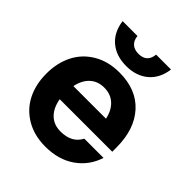

<svg xmlns="http://www.w3.org/2000/svg" viewBox="-206 -858 996 996"><g transform="rotate(45 292.5 -360.0)"><path d="M292 12.2Q210 12.2 149.4 -23.7Q88.9 -59.6 58.3 -120.6Q27.8 -181.6 27.8 -259.8Q27.8 -337.9 58.3 -398.9Q88.9 -460 149.4 -496.1Q210 -532.2 292 -532.2Q417 -532.2 486.6 -455.3Q556.2 -378.4 556.2 -245.1V-214.8H170.9Q180.2 -160.2 211.4 -129.6Q242.7 -99.1 292 -99.1Q374.5 -99.1 405.8 -160.2H546.9Q521.5 -81.1 454.8 -34.4Q388.2 12.2 292 12.2ZM115.2 -731.9H224.1Q227.1 -701.7 244.9 -685.8Q262.7 -669.9 293 -669.9Q355 -669.9 360.8 -731.9H470.2Q460.9 -660.2 413.6 -620.1Q366.2 -580.1 293 -580.1Q218.8 -580.1 171.6 -620.1Q124.5 -660.2 115.2 -731.9ZM172.9 -313H412.1Q401.4 -363.8 370.4 -392.3Q339.4 -420.9 292 -420.9Q244.6 -420.9 213.9 -392.3Q183.1 -363.8 172.9 -313Z"/></g></svg>

Font: Aspekta 400
Style: Bold
Weight: 700
Designer: Ivo Dolenc
Version: Version 2.000